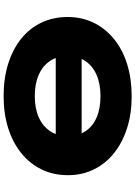

<svg xmlns="http://www.w3.org/2000/svg" viewBox="141 -898 767 1090"><g transform="rotate(90 525.0 -352.5)"><path d="M203 -285V-432H844V-285ZM525 11Q425 11 343 -14.5Q261 -40 201 -87.5Q141 -135 108.5 -202.5Q76 -270 76 -353Q76 -434 109 -501Q142 -568 202 -616.5Q262 -665 344.5 -690.5Q427 -716 526 -716Q625 -716 706.5 -690Q788 -664 848 -616.5Q908 -569 941 -502Q974 -435 974 -354Q974 -271 941 -204Q908 -137 848.5 -89Q789 -41 707 -15Q625 11 525 11ZM525 -166Q595 -166 645.5 -188.5Q696 -211 724 -253Q752 -295 752 -353Q752 -412 724.5 -453.5Q697 -495 646.5 -517Q596 -539 525 -539Q455 -539 404 -516.5Q353 -494 325.5 -452Q298 -410 298 -352Q298 -294 325.5 -252.5Q353 -211 404 -188.5Q455 -166 525 -166Z"/></g></svg>

Font: Nunito Sans 7pt Expanded Black
Style: Regular
Weight: 900
Width: 7
Designer: Vernon Adams
Foundry: Vernon Adams
Version: Version 3.101;gftools[0.9.27]